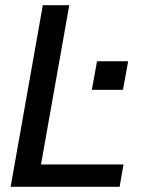

<svg xmlns="http://www.w3.org/2000/svg" viewBox="-20 -720 586 740"><path d="M334 -374H454L474 -484H354ZM21 0H441L456 -86H138L247 -700H145Z"/></svg>

Font: Uncut Sans Medium
Style: Italic
Weight: 500
Italic angle: -10°
Designer: Kasper Nordkvist
Foundry: Uncut Type
Version: Version 1.111;FEAKit 1.0